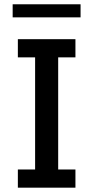

<svg xmlns="http://www.w3.org/2000/svg" viewBox="-20 -867 431 887"><path d="M62.5 0V-84H142.2V-602H62.5V-686H328.5V-602H248.8V-84H328.5V0ZM38.5 -786.8V-847.2H352.2V-786.8Z"/></svg>

Font: Chivo Medium
Style: Regular
Weight: 500
Designer: Hector Gatti
Foundry: Omnibus-Type
Version: Version 2.002